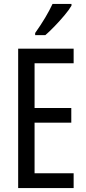

<svg xmlns="http://www.w3.org/2000/svg" viewBox="-20 -963 442 983"><path d="M357 0H73V-714H357V-639H157V-410H345V-335H157V-76H357ZM346 -934Q334 -913 310 -884.5Q286 -856 259.5 -828.5Q233 -801 212 -783H160V-794Q218 -876 249 -943H346Z"/></svg>

Font: Noto Sans Khmer ExtraCondensed
Style: Regular
Weight: 400
Width: 2
Designer: Danh Hong and the Monotype Design Team
Foundry: Monotype Imaging Inc.
Version: Version 2.004; ttfautohint (v1.8.4.7-5d5b)